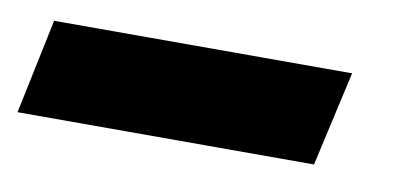

<svg xmlns="http://www.w3.org/2000/svg" viewBox="-108 -5 543 257"><g transform="rotate(10 164.0 123.5)"><path d="M-77 188 -50 59H355L326 188Z"/></g></svg>

Font: Saira SemiExpanded ExtraBold
Style: Italic
Weight: 800
Width: 6
Italic angle: -12°
Designer: Hector Gatti with collaboration of the Omnibus-Type team
Foundry: Omnibus-Type
Version: Version 1.101